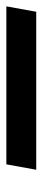

<svg xmlns="http://www.w3.org/2000/svg" viewBox="149 -213 134 604"><g transform="rotate(90 216.0 89.0)"><path d="M-66 136 -49 42H448L431 136Z"/></g></svg>

Font: Gantari
Style: Bold Italic
Weight: 700
Italic angle: -10°
Designer: Anugrah Pasau
Foundry: Lafontype
Version: Version 1.000; ttfautohint (v1.8.4.7-5d5b)